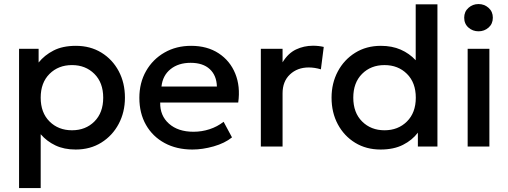

<svg xmlns="http://www.w3.org/2000/svg" viewBox="-20 -742 2574 972"><path d="M76.5 210V-495H175.5V-425.5Q205 -462.5 251 -486.2Q297 -510 364.5 -510Q437 -510 493 -475.8Q549 -441.5 580.8 -382.2Q612.5 -323 612.5 -247.5Q612.5 -174.5 581 -115Q549.5 -55.5 493.2 -20.2Q437 15 363 15Q304.5 15 260.8 -5.8Q217 -26.5 186 -62.5V210ZM344.5 -82.5Q413.5 -82.5 458 -127Q502.5 -171.5 502.5 -247.5Q502.5 -323.5 457.8 -368Q413 -412.5 344.5 -412.5Q275.5 -412.5 230.8 -368Q186 -323.5 186 -247.5Q186 -171.5 230.8 -127Q275.5 -82.5 344.5 -82.5Z M954 15Q874 15 813.5 -17.8Q753 -50.5 719.2 -109.5Q685.5 -168.5 685.5 -246.5Q685.5 -323 719.5 -382.5Q753.5 -442 812.8 -476Q872 -510 947.5 -510Q1029 -510 1086.8 -472.2Q1144.5 -434.5 1171 -369.5Q1197.5 -304.5 1186 -223H791Q789.5 -156.5 835.5 -115.8Q881.5 -75 959.5 -75Q1001.5 -75 1040.8 -87.8Q1080 -100.5 1112 -125.5L1154.5 -46.5Q1118 -17 1061.8 -1Q1005.5 15 954 15ZM797.5 -304H1078Q1076.5 -360 1042 -392Q1007.5 -424 945 -424Q883.5 -424 843.5 -392Q803.5 -360 797.5 -304Z M1300.5 0V-495H1410.5V-426.5Q1438.5 -472.5 1478.5 -491.5Q1518.5 -510.5 1564.5 -510.5Q1593 -510.5 1619 -504.5L1604.5 -391Q1573 -400.5 1543 -400.5Q1485.5 -400.5 1448 -365.2Q1410.5 -330 1410.5 -269.5V0Z M1906.5 15Q1834 15 1778 -19.2Q1722 -53.5 1690.2 -112.8Q1658.5 -172 1658.5 -247.5Q1658.5 -320.5 1690 -380Q1721.5 -439.5 1778 -474.8Q1834.5 -510 1908 -510Q1964.5 -510 2008.5 -490.8Q2052.5 -471.5 2084.5 -437V-720H2194.5V0H2095.5V-70.5Q2067 -32.5 2020.2 -8.8Q1973.5 15 1906.5 15ZM1926.5 -82.5Q1995.5 -82.5 2040.2 -127Q2085 -171.5 2085 -247.5Q2085 -323.5 2040.2 -368Q1995.5 -412.5 1926.5 -412.5Q1857.5 -412.5 1813 -368Q1768.5 -323.5 1768.5 -247.5Q1768.5 -171.5 1813.2 -127Q1858 -82.5 1926.5 -82.5Z M2347.5 0V-495H2457.5V0ZM2402.5 -583.5Q2373 -583.5 2351.5 -602.5Q2330 -621.5 2330 -652.5Q2330 -683 2351.5 -702.2Q2373 -721.5 2402.5 -721.5Q2432 -721.5 2453.5 -702.2Q2475 -683 2475 -652.5Q2475 -621.5 2453.5 -602.5Q2432 -583.5 2402.5 -583.5Z"/></svg>

Font: Geologica
Style: Regular
Weight: 400
Designer: Sindre Bremnes, Frode Helland
Foundry: Monokrom Skriftforlag AS
Version: Version 1.010; ttfautohint (v1.8.4.7-5d5b);gftools[0.9.28]